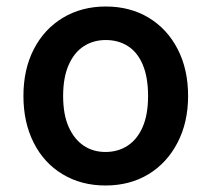

<svg xmlns="http://www.w3.org/2000/svg" viewBox="-20 -558 650 590"><path d="M304 12Q230 12 172.5 -22.5Q115 -57 83.5 -119.5Q52 -182 52 -263Q52 -345 84 -407Q116 -469 173.5 -503.5Q231 -538 305 -538Q380 -538 437 -503.5Q494 -469 526 -407Q558 -345 558 -263Q558 -182 525.5 -119.5Q493 -57 436 -22.5Q379 12 304 12ZM304 -91Q343 -91 372.5 -110.5Q402 -130 418.5 -168Q435 -206 435 -263Q435 -320 419 -358.5Q403 -397 373.5 -416Q344 -435 305 -435Q267 -435 237.5 -416Q208 -397 191 -358.5Q174 -320 174 -263Q174 -206 191 -168Q208 -130 237 -110.5Q266 -91 304 -91Z"/></svg>

Font: DM Sans 9pt SemiBold
Style: Regular
Weight: 600
Version: Version 4.004;gftools[0.9.30]